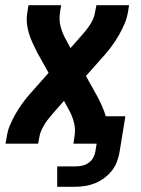

<svg xmlns="http://www.w3.org/2000/svg" viewBox="-20 -550 540 735"><path d="M199 165V87H267Q280 87 293 84.5Q306 82 317.5 74.5Q329 67 336 55Q343 43 345 30L350 0H261L265 -27Q270 -55 263 -81.5Q256 -108 243 -131L225 -164L188 -122Q179 -111 169.5 -100Q160 -89 152.5 -77Q145 -65 139 -52.5Q133 -40 131 -27L126 0H1L6 -27Q9 -49 18 -70.5Q27 -92 39 -113Q51 -134 65 -153.5Q79 -173 95 -191L166 -271L123 -348Q114 -366 105.5 -384Q97 -402 91 -421.5Q85 -441 83 -461.5Q81 -482 85 -504L89 -530H214L210 -504Q205 -475 212 -448.5Q219 -422 232 -399L250 -366L287 -408Q297 -419 306 -430Q315 -441 323 -453Q331 -465 336.5 -477.5Q342 -490 344 -504L349 -530H474L470 -504Q466 -481 457 -459.5Q448 -438 436 -417Q424 -396 410 -376.5Q396 -357 380 -339L309 -259L352 -182Q362 -163 370.5 -144Q379 -125 385 -105H460L438 30Q435 49 428 68Q421 87 408.5 103Q396 119 379 131.5Q362 144 343.5 151.5Q325 159 305.5 162Q286 165 267 165Z"/></svg>

Font: Iosevka Curly XBdObl
Style: Regular
Weight: 800
Italic angle: -9°
Monospace: yes
Designer: Belleve Invis
Foundry: Belleve Invis
Version: Version 11.1.0; ttfautohint (v1.8.3)